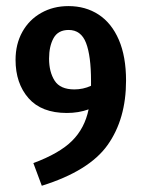

<svg xmlns="http://www.w3.org/2000/svg" viewBox="-20 -591 478 621"><path d="M87.9 -63.5Q171.9 -94.7 212.9 -135.3Q253.9 -175.8 266.6 -237.3Q234.4 -225.6 196.3 -225.6Q114.3 -225.6 72.3 -273.4Q30.3 -321.3 30.3 -397.5Q30.3 -448.2 52.2 -487.8Q74.2 -527.3 113.3 -549.3Q152.3 -571.3 201.2 -571.3Q256.8 -571.3 298.8 -543.9Q340.8 -516.6 364.3 -462.4Q387.7 -408.2 387.7 -330.1Q387.7 -206.1 328.1 -122.1Q268.6 -38.1 115.2 9.8ZM220.7 -301.8Q234.4 -301.8 248 -304.7Q261.7 -307.6 274.4 -313.5V-329.1Q274.4 -410.2 258.3 -452.1Q242.2 -494.1 202.1 -494.1Q168 -494.1 153.3 -467.8Q138.7 -441.4 138.7 -401.4Q138.7 -358.4 156.7 -330.1Q174.8 -301.8 220.7 -301.8Z"/></svg>

Font: Sudo Variable
Style: Regular
Weight: 400
Monospace: yes
Designer: Jens Kutilek
Foundry: Jens Kutilek
Version: Version 0.040